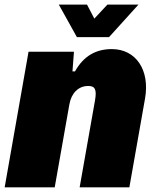

<svg xmlns="http://www.w3.org/2000/svg" viewBox="-20 -804 666 824"><path d="M310.1 -644.5H447.8L574.2 -784.2H440.9L384.8 -724.1L353.5 -784.2H232.4ZM0 0H214.8L277.8 -356.4C286.1 -403.8 315.9 -435.1 358.9 -435.1C387.7 -435.1 396 -419.9 387.7 -373L321.8 0H535.2L602.5 -381.3C624 -503.9 563 -593.3 460 -593.3C391.1 -593.3 338.9 -563.5 301.8 -497.6H291L297.4 -582H102.5Z"/></svg>

Font: Decalotype Black Italic
Style: Regular
Weight: 900
Italic angle: -10°
Designer: Alfredo Marco Pradil
Foundry: Alfredo Marco Pradil
Version: Version 1.0